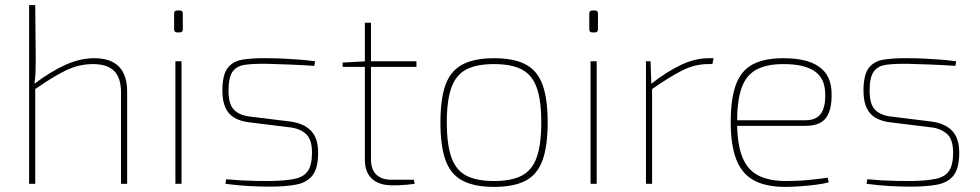

<svg xmlns="http://www.w3.org/2000/svg" viewBox="-20 -720 3839 752"><path d="M349 -492Q478 -492 478 -361V0H454V-358Q454 -415 427 -442Q400 -469 344 -469Q289 -469 237.5 -444Q186 -419 115 -369V-392Q177 -439 235 -465.5Q293 -492 349 -492ZM118 -700 120 -485Q120 -459 119 -435.5Q118 -412 115 -392L118 -376V0H94V-700Z M691 -480V0H667V-480ZM684 -679Q696 -679 696 -667V-605Q696 -593 684 -593H674Q662 -593 662 -605V-667Q662 -679 674 -679Z M1028 -492Q1057 -492 1089 -490.5Q1121 -489 1153 -486.5Q1185 -484 1214 -480L1211 -462Q1167 -465 1119.5 -467Q1072 -469 1028 -470Q975 -471 941 -466.5Q907 -462 891 -439.5Q875 -417 875 -365Q875 -312 896 -290.5Q917 -269 955 -264L1117 -244Q1170 -237 1198 -208Q1226 -179 1226 -122Q1226 -61 1204 -33Q1182 -5 1140 3Q1098 11 1037 11Q1002 11 960 9Q918 7 863 0L866 -18Q898 -15 925 -13.5Q952 -12 979 -11.5Q1006 -11 1038 -11Q1098 -12 1134 -19.5Q1170 -27 1186 -50.5Q1202 -74 1202 -122Q1202 -175 1177.5 -196Q1153 -217 1117 -221L955 -241Q922 -245 898.5 -258.5Q875 -272 863 -298Q851 -324 851 -365Q851 -426 871 -453Q891 -480 930.5 -486.5Q970 -493 1028 -492Z M1433 -631V-96Q1433 -56 1454 -36Q1475 -16 1513 -16H1601L1604 0Q1591 2 1574 3.5Q1557 5 1542.5 5.5Q1528 6 1519 6Q1464 6 1436.5 -20Q1409 -46 1409 -95V-631ZM1611 -480V-458H1322V-475L1415 -480Z M1915 -492Q1993 -492 2039 -467.5Q2085 -443 2105 -388Q2125 -333 2125 -241Q2125 -148 2105 -92.5Q2085 -37 2039 -12.5Q1993 12 1915 12Q1838 12 1791.5 -12.5Q1745 -37 1725 -92.5Q1705 -148 1705 -240Q1705 -333 1725 -388Q1745 -443 1791.5 -467.5Q1838 -492 1915 -492ZM1915 -469Q1847 -469 1806.5 -448Q1766 -427 1748 -377Q1730 -327 1730 -241Q1730 -154 1748 -103.5Q1766 -53 1806.5 -32Q1847 -11 1915 -11Q1983 -11 2023.5 -32Q2064 -53 2082 -103.5Q2100 -154 2100 -241Q2100 -327 2082 -377Q2064 -427 2023.5 -448Q1983 -469 1915 -469Z M2317 -480V0H2293V-480ZM2310 -679Q2322 -679 2322 -667V-605Q2322 -593 2310 -593H2300Q2288 -593 2288 -605V-667Q2288 -679 2300 -679Z M2528 -480 2531 -392 2534 -376V0H2510V-480ZM2775 -492 2770 -469H2753Q2701 -469 2650 -443Q2599 -417 2531 -369V-392Q2591 -439 2646.5 -465.5Q2702 -492 2756 -492Z M3048 -492Q3142 -492 3189 -458Q3236 -424 3237 -356Q3239 -292 3216 -259.5Q3193 -227 3134 -227H2856V-249H3134Q3178 -249 3196 -276Q3214 -303 3212 -354Q3211 -414 3170 -441.5Q3129 -469 3049 -469Q2982 -469 2942 -447Q2902 -425 2884.5 -375.5Q2867 -326 2867 -243Q2867 -157 2887 -106Q2907 -55 2949.5 -33Q2992 -11 3059 -11Q3108 -11 3151 -15.5Q3194 -20 3222 -24L3226 -6Q3210 -1 3179.5 3Q3149 7 3115.5 9.5Q3082 12 3056 12Q2980 12 2933 -13.5Q2886 -39 2864 -95Q2842 -151 2842 -242Q2842 -334 2862.5 -389Q2883 -444 2928.5 -468Q2974 -492 3048 -492Z M3539 -492Q3568 -492 3600 -490.5Q3632 -489 3664 -486.5Q3696 -484 3725 -480L3722 -462Q3678 -465 3630.5 -467Q3583 -469 3539 -470Q3486 -471 3452 -466.5Q3418 -462 3402 -439.5Q3386 -417 3386 -365Q3386 -312 3407 -290.5Q3428 -269 3466 -264L3628 -244Q3681 -237 3709 -208Q3737 -179 3737 -122Q3737 -61 3715 -33Q3693 -5 3651 3Q3609 11 3548 11Q3513 11 3471 9Q3429 7 3374 0L3377 -18Q3409 -15 3436 -13.5Q3463 -12 3490 -11.5Q3517 -11 3549 -11Q3609 -12 3645 -19.5Q3681 -27 3697 -50.5Q3713 -74 3713 -122Q3713 -175 3688.5 -196Q3664 -217 3628 -221L3466 -241Q3433 -245 3409.5 -258.5Q3386 -272 3374 -298Q3362 -324 3362 -365Q3362 -426 3382 -453Q3402 -480 3441.5 -486.5Q3481 -493 3539 -492Z"/></svg>

Font: Exo 2 Thin
Style: Regular
Weight: 250
Designer: Natanael Gama
Foundry: Natanael Gama
Version: Version 2.010